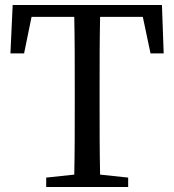

<svg xmlns="http://www.w3.org/2000/svg" viewBox="-20 -753 701 773"><path d="M555 -685 586 -538H639L632 -733H31L22 -538H77L107 -685H279C281 -589 281 -491 281 -393V-339C281 -241 281 -145 279 -50L166 -38V0H496V-38L383 -50C381 -146 381 -243 381 -339V-393C381 -491 381 -589 383 -685Z"/></svg>

Font: Source Han Serif JP Medium
Style: Regular
Weight: 500
Designer: Ryoko NISHIZUKA 西塚涼子 (kana & ideographs); Frank Grießhammer (Latin, Greek & Cyrillic); Wenlong ZHANG 张文龙 (bopomofo); San
Foundry: Adobe Systems Incorporated
Version: Version 1.001;PS 1.001;hotconv 16.6.54;makeotf.lib2.5.65590